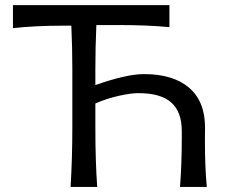

<svg xmlns="http://www.w3.org/2000/svg" viewBox="-20 -733 888 753"><path d="M791 0H686Q692.9 -90.3 692.9 -190.4V-219.2Q692.9 -293.9 651.9 -330.8Q610.8 -367.7 522.5 -367.7Q492.2 -367.7 444.6 -356.9Q397 -346.2 354 -327.1V-233.9Q354 -98.1 361.3 0H256.8Q263.7 -110.8 263.7 -235.4V-461.4Q263.7 -545.4 259.8 -632.3H227.1Q117.2 -632.3 30.8 -622.6V-712.9H644.5V-626.5Q562 -634.8 439 -634.8H357.9Q354 -546.4 354 -461.4V-399.4Q476.6 -442.4 544.4 -442.4Q659.2 -442.4 721.7 -388.9Q784.2 -335.4 784.2 -231.9Q784.2 -224.1 783.9 -207.8Q783.7 -191.4 783.7 -183.1Q783.7 -77.1 791 0Z"/></svg>

Font: Commissioner Flair
Style: Regular
Weight: 400
Designer: Kostas Bartsokas
Foundry: Kostas Bartsokas
Version: Version 1.000